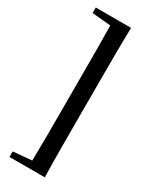

<svg xmlns="http://www.w3.org/2000/svg" viewBox="-247 -854 865 1087"><g transform="rotate(30 186.0 -310.5)"><path d="M206 -799H30V-763L152 -752C154 -650 154 -546 154 -445V-177C154 -73 154 30 152 131L30 142V178H261C258 60 258 -59 258 -177V-445C258 -564 258 -684 261 -799Z"/></g></svg>

Font: GenRyuMin2 TW B
Style: Regular
Weight: 700
Version: Version 2.100;PS 2.1;hotconv 16.6.51;makeotf.lib2.5.65220 DE